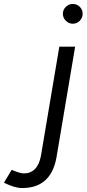

<svg xmlns="http://www.w3.org/2000/svg" viewBox="-147 -736 438 971"><path d="M-127 188 -88 123Q-45 141 -27 141Q8 141 30 118.5Q52 96 60 52L153 -500H233L139 58Q112 215 -35 215Q-73 215 -127 188ZM171 -666Q171 -687 186 -701.5Q201 -716 221 -716Q242 -716 256.5 -701.5Q271 -687 271 -666Q271 -646 256.5 -631Q242 -616 221 -616Q201 -616 186 -631Q171 -646 171 -666Z"/></svg>

Font: Oak Sans
Style: Italic
Weight: 400
Italic angle: -9.49998°
Foundry: Erik Kennedy, Walven
Version: Version 1.000